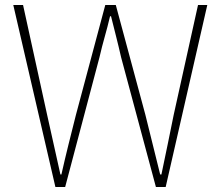

<svg xmlns="http://www.w3.org/2000/svg" viewBox="-20 -746 882 766"><path d="M201 0H240L377 -518C390 -576 406 -624 419 -681H423C437 -624 450 -576 463 -518L602 0H641L807 -726H770L673 -288C657 -209 641 -130 624 -50H619C599 -130 580 -209 560 -288L442 -726H400L283 -288C263 -209 243 -130 225 -50H221C203 -130 186 -209 168 -288L72 -726H33Z"/></svg>

Font: Noto Sans Japanese Thin
Style: Regular
Weight: 100
Designer: Ryoko NISHIZUKA (kana & ideographs); Paul D. Hunt (Latin, Greek & Cyrillic); Wenlong ZHANG (bopomofo); Sandoll Communica
Foundry: Adobe Systems Incorporated
Version: Version 1.000;PS 1;hotconv 1.0.78;makeotf.lib2.5.61930